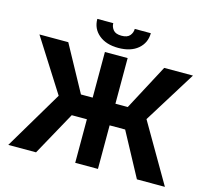

<svg xmlns="http://www.w3.org/2000/svg" viewBox="-125 -1067 1335 1217"><g transform="rotate(15 542.5 -459.0)"><path d="M256.7 -383.5 38.4 -727.3H227.6L391 -427.9H468V-727.3H617.2V-427.9H698.2L857.2 -727.3H1045.8L832.7 -384.6L1056.5 0H872.9L719.1 -285.9H617.2V0H468V-285.9H368.6L210.9 0H28.8ZM367.2 -917.6H471.9Q471.6 -893.8 487.9 -873.6Q503.9 -854 542.6 -854Q580.6 -854 596.9 -873.6Q612.9 -892.8 612.9 -917.6H718.4Q717.7 -853.7 670.8 -813.9Q623.6 -774.1 542.6 -774.1Q462.4 -774.1 414.8 -813.9Q367.2 -853.3 367.2 -917.6Z"/></g></svg>

Font: Inter P
Style: Bold
Weight: 700
Designer: Rasmus Andersson
Foundry: rsms
Version: Version 3.018;git-588b23468